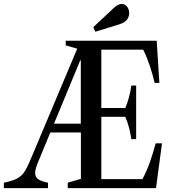

<svg xmlns="http://www.w3.org/2000/svg" viewBox="-39 -972 895 992"><path d="M-19 0V-28Q22.5 -36.5 46.2 -48.2Q70 -60 84.8 -81Q99.5 -102 115 -138.5L360 -720.5L300.5 -737.5V-761.5H770.5L784.5 -544H760Q750.5 -585 735.8 -629.8Q721 -674.5 701 -715.5H484.5V-414H608.5Q620.5 -443 628 -471.5Q635.5 -500 639.5 -530H664.5V-253H639.5Q635.5 -282.5 628 -311.2Q620.5 -340 608.5 -368.5H484.5V-46.5H697Q721.5 -93 736.8 -138Q752 -183 765.5 -231.5H798L767 0H311V-28L379 -48V-287.5H221L158.5 -136.5Q151 -118 146.8 -103.5Q142.5 -89 142.5 -78Q142.5 -57.5 158.5 -46.2Q174.5 -35 209 -28V0ZM240 -333H378.5V-660H375.5ZM453.5 -808 443 -831.5 550 -932Q571 -951.5 590.5 -951.5Q607 -951.5 617.8 -937.5Q628.5 -923.5 628.5 -904Q628.5 -886.5 617.5 -871Q606.5 -855.5 578 -846.5Z"/></svg>

Font: Libre Caslon Condensed Medium
Style: Regular
Weight: 500
Designer: Pablo Impallari, Rodrigo Fuenzalida, Katja Schimmel, Ertekin Erdin
Foundry: Pablo Impallari, Rodrigo Fuenzalida
Version: Version 2.000; ttfautohint (v1.8.4.7-5d5b);gftools[0.9.33]